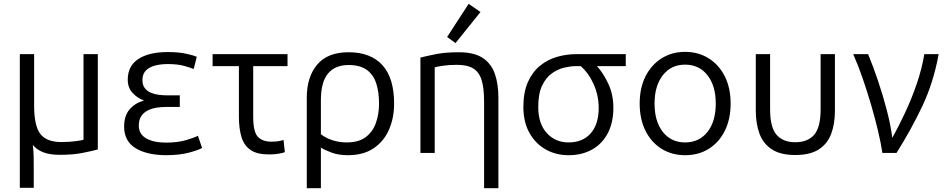

<svg xmlns="http://www.w3.org/2000/svg" viewBox="-20 -802 4959 1007"><path d="M84 183V-518H159V-248Q159 -142 191.5 -99.5Q224 -57 302 -57Q344 -57 376.5 -61.5Q409 -66 418 -69V-518H493V-18Q463 -10 413 0Q363 10 294 10Q241 10 206.5 -3.5Q172 -17 152 -42Q156 -11 156.5 20Q157 51 157 80V183Z M849 12Q749 11 690 -25.5Q631 -62 631 -138Q631 -194 659 -227.5Q687 -261 735 -275Q701 -287 675.5 -314.5Q650 -342 650 -384Q650 -456 705.5 -492.5Q761 -529 860 -529Q917 -529 957.5 -520Q998 -511 1012 -504L996 -440Q982 -446 947.5 -456Q913 -466 859 -466Q826 -466 796 -459Q766 -452 746.5 -433.5Q727 -415 727 -382Q727 -355 740 -339Q753 -323 773 -315Q793 -307 814.5 -304.5Q836 -302 853 -302H923V-241H848Q827 -241 803 -237.5Q779 -234 757.5 -224Q736 -214 722 -194.5Q708 -175 708 -143Q708 -99 746.5 -76.5Q785 -54 852 -54Q913 -54 959 -68Q1005 -82 1018 -90L1040 -26Q1024 -16 973 -2Q922 12 849 12Z M1391 8Q1328 8 1294 -15.5Q1260 -39 1246.5 -83.5Q1233 -128 1233 -190V-455H1095V-518H1488V-455H1308V-190Q1308 -111 1332 -85Q1356 -59 1403 -59Q1425 -59 1439.5 -61.5Q1454 -64 1467 -68L1474 -4Q1464 0 1442 4Q1420 8 1391 8Z M1589 185V-290Q1589 -398 1643.5 -463Q1698 -528 1808 -528Q1924 -528 1985.5 -460.5Q2047 -393 2047 -259Q2047 -182 2019.5 -120.5Q1992 -59 1938.5 -23.5Q1885 12 1805 12Q1755 12 1718 -2Q1681 -16 1663 -28V185ZM1798 -55Q1862 -55 1899 -83.5Q1936 -112 1952 -158.5Q1968 -205 1968 -258Q1968 -320 1953 -365.5Q1938 -411 1903 -436Q1868 -461 1808 -461Q1738 -461 1700.5 -416.5Q1663 -372 1663 -276V-98Q1690 -77 1725.5 -66Q1761 -55 1798 -55Z M2519 185V-269Q2519 -340 2506 -382Q2493 -424 2462 -443Q2431 -462 2376 -462Q2334 -462 2302 -457Q2270 -452 2260 -449V0H2185V-500Q2216 -508 2266 -518Q2316 -528 2386 -528Q2467 -528 2512 -498Q2557 -468 2575.5 -414.5Q2594 -361 2594 -290V185ZM2369 -576 2325 -608 2438 -782 2500 -739Z M2962 12Q2895 12 2841.5 -18.5Q2788 -49 2756.5 -105.5Q2725 -162 2725 -241Q2725 -318 2748.5 -371Q2772 -424 2811.5 -456.5Q2851 -489 2900.5 -503.5Q2950 -518 3001 -518H3262V-455H3111Q3144 -419 3170.5 -362.5Q3197 -306 3197 -237Q3197 -159 3167.5 -103Q3138 -47 3085 -17.5Q3032 12 2962 12ZM2962 -55Q3036 -55 3078 -102.5Q3120 -150 3120 -236Q3120 -301 3094 -359.5Q3068 -418 3026 -455H2997Q2973 -455 2940 -447.5Q2907 -440 2875.5 -418Q2844 -396 2823.5 -353.5Q2803 -311 2803 -241Q2803 -153 2848 -104Q2893 -55 2962 -55Z M3573 12Q3504 12 3450 -21.5Q3396 -55 3365.5 -116Q3335 -177 3335 -259Q3335 -341 3365.5 -401.5Q3396 -462 3450 -496Q3504 -530 3573 -530Q3643 -530 3697 -496Q3751 -462 3781.5 -401.5Q3812 -341 3812 -259Q3812 -177 3781.5 -116Q3751 -55 3697.5 -21.5Q3644 12 3573 12ZM3573 -55Q3647 -55 3690.5 -110Q3734 -165 3734 -259Q3734 -352 3690.5 -407.5Q3647 -463 3573 -463Q3500 -463 3456.5 -407.5Q3413 -352 3413 -259Q3413 -165 3456.5 -110Q3500 -55 3573 -55Z M4151 11Q4074 11 4028.5 -18.5Q3983 -48 3963.5 -100.5Q3944 -153 3944 -221V-518H4019V-228Q4019 -134 4053 -95Q4087 -56 4151 -56Q4216 -56 4250 -95Q4284 -134 4284 -228V-518H4359V-221Q4359 -153 4339.5 -100.5Q4320 -48 4274.5 -18.5Q4229 11 4151 11Z M4608 0Q4600 -53 4584.5 -118Q4569 -183 4548.5 -253Q4528 -323 4504.5 -391Q4481 -459 4455 -518H4533Q4560 -453 4585.5 -377Q4611 -301 4631 -224.5Q4651 -148 4660 -79Q4695 -142 4728.5 -214Q4762 -286 4788.5 -363.5Q4815 -441 4828 -518H4903Q4876 -369 4817 -244.5Q4758 -120 4682 0Z"/></svg>

Font: Ubuntu Sans
Style: Regular
Weight: 400
Designer: Dalton Maag Ltd
Foundry: Dalton Maag Ltd
Version: Version 1.006; ttfautohint (v1.8.4.7-5d5b)